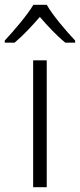

<svg xmlns="http://www.w3.org/2000/svg" viewBox="-51 -785 335 805"><path d="M145 -765H89C64 -722 6 -655 -31 -615V-606H10C46 -636 84 -677 116 -714C148 -677 187 -635 223 -606H264V-615C227 -654 169 -722 145 -765ZM145 0V-532H88V0Z"/></svg>

Font: Noto Sans Devanagari UI Light
Style: Regular
Weight: 300
Designer: Jelle Bosma - Monotype Design Team
Foundry: Monotype Imaging Inc.
Version: Version 2.004